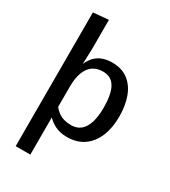

<svg xmlns="http://www.w3.org/2000/svg" viewBox="-232 -876 1072 1209"><g transform="rotate(30 304.0 -271.0)"><path d="M83 220.7V-196.3H189.5V220.7ZM332 9.8Q279.3 9.8 241.7 -10.5Q204.1 -30.8 181.6 -58.6L176.8 0H83V-752L193.8 -761.7V-546.4L189.9 -439Q207 -478 231.7 -500Q256.3 -522 286.1 -530.8Q315.9 -539.6 346.7 -539.6Q418 -539.6 464.1 -504.2Q510.3 -468.8 532.7 -407Q555.2 -345.2 555.2 -266.1Q555.2 -183.6 529.3 -121.6Q503.4 -59.6 453.9 -24.9Q404.3 9.8 332 9.8ZM317.4 -67.9Q359.4 -67.9 387 -90.8Q414.6 -113.8 428.2 -158.2Q441.9 -202.6 441.9 -265.6Q441.9 -327.1 430.7 -370.8Q419.4 -414.6 394 -438Q368.7 -461.4 326.2 -461.4Q281.2 -461.4 251.2 -439.7Q221.2 -418 206.1 -376.2Q190.9 -334.5 190.9 -273.9V-127Q205.1 -108.4 223.9 -95Q242.7 -81.5 266.1 -74.7Q289.6 -67.9 317.4 -67.9Z"/></g></svg>

Font: Comme Medium
Style: Regular
Weight: 500
Version: Version 1.000;gftools[0.9.27]